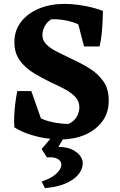

<svg xmlns="http://www.w3.org/2000/svg" viewBox="-20 -698 618 987"><path d="M291 19Q255 19 211 12Q167 5 125.5 -9.5Q84 -24 53 -44L90 -166Q124 -125 165 -102Q206 -79 250 -70Q294 -61 333 -61Q363 -76 375.5 -99.5Q388 -123 388 -145Q388 -177 368.5 -198.5Q349 -220 316 -238Q283 -256 241 -275Q197 -296 154 -322Q111 -348 82.5 -386.5Q54 -425 54 -481Q54 -542 88.5 -586Q123 -630 181 -654Q239 -678 311 -678Q346 -678 382.5 -673Q419 -668 451.5 -660Q484 -652 509 -642L455 -518Q412 -565 357 -583Q302 -601 244 -599Q221 -585 209.5 -562.5Q198 -540 198 -518Q198 -489 219.5 -468.5Q241 -448 276 -430.5Q311 -413 353 -393Q399 -372 441.5 -345.5Q484 -319 511.5 -280Q539 -241 539 -181Q539 -117 504.5 -72Q470 -27 414 -4Q358 19 291 19ZM208 -39 54 -44Q52 -64 53 -97Q54 -130 58.5 -166Q63 -202 69 -230H141ZM412 -459 368 -629 509 -642Q509 -619 507.5 -587.5Q506 -556 502.5 -522.5Q499 -489 492 -459ZM211 269 194 235Q241 220 266.5 197.5Q292 175 295 154Q298 133 279.5 120.5Q261 108 221 111L194 68L257 -6H318L280 57Q322 57 351 71Q380 85 394 106Q408 127 405 149Q402 178 379 203.5Q356 229 314 246.5Q272 264 211 269Z"/></svg>

Font: Eczar SemiBold
Style: Regular
Weight: 600
Designer: Vaibhav Singh
Foundry: Rosetta Type Foundry
Version: Version 2.000